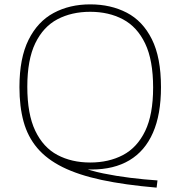

<svg xmlns="http://www.w3.org/2000/svg" viewBox="-20 -769 826 879"><path d="M697 90Q551.5 77.5 445.2 54.8Q339 32 266.5 -4Q194 -40 150.5 -91.5Q107 -143 88 -212Q69 -281 69 -370Q69 -503 110.8 -586.8Q152.5 -670.5 225.8 -709.8Q299 -749 393 -749Q487 -749 560.2 -711Q633.5 -673 675.2 -589.5Q717 -506 717 -370Q717 -245 680.2 -161.2Q643.5 -77.5 572.5 -35.2Q501.5 7 399.5 7Q386 7 372.2 6.2Q358.5 5.5 344 4L349 -5Q393 12.5 452.2 24.8Q511.5 37 576 45Q640.5 53 701 57ZM393 -25Q478 -25 543 -59.2Q608 -93.5 644.5 -169Q681 -244.5 681 -368Q681 -493.5 644.5 -569.8Q608 -646 543 -680.5Q478 -715 393 -715Q308 -715 243 -680.8Q178 -646.5 141.5 -571Q105 -495.5 105 -372Q105 -246.5 141.5 -170.2Q178 -94 243 -59.5Q308 -25 393 -25Z"/></svg>

Font: Encode Sans SC Expanded Thin
Style: Regular
Weight: 250
Width: 7
Designer: Multiple Designers
Foundry: Impallari Type
Version: Version 3.002